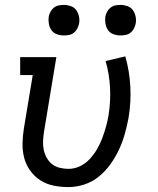

<svg xmlns="http://www.w3.org/2000/svg" viewBox="-20 -752 640 780"><path d="M258 8Q227 8 197.5 2Q168 -4 144 -19.5Q120 -35 103 -58.5Q86 -82 78.5 -110Q71 -138 71.5 -168.5Q72 -199 77 -230L113 -447H62V-520H209L159 -218Q156 -199 155 -180.5Q154 -162 157.5 -144.5Q161 -127 169.5 -111.5Q178 -96 191 -85.5Q204 -75 222 -70.5Q240 -66 258 -66Q282 -66 304.5 -76.5Q327 -87 344.5 -106Q362 -125 374.5 -146.5Q387 -168 395.5 -191Q404 -214 410.5 -237Q417 -260 421 -284Q430 -341 427 -396.5Q424 -452 409 -504L489 -523Q506 -464 509.5 -400.5Q513 -337 502 -272Q496 -240 487 -208Q478 -176 464 -145.5Q450 -115 429.5 -86Q409 -57 382 -35Q355 -13 322.5 -2.5Q290 8 258 8ZM469 -608Q455 -608 441 -613Q427 -618 419 -629.5Q411 -641 408.5 -655.5Q406 -670 408 -685Q410 -695 415.5 -705Q421 -715 429.5 -721.5Q438 -728 448.5 -730Q459 -732 470 -732Q484 -732 498 -727Q512 -722 520 -710.5Q528 -699 531 -684.5Q534 -670 531 -655Q529 -645 523.5 -635Q518 -625 509.5 -618.5Q501 -612 490.5 -610Q480 -608 469 -608ZM239 -608Q225 -608 211 -613Q197 -618 189 -629.5Q181 -641 178.5 -655.5Q176 -670 178 -685Q180 -695 185.5 -705Q191 -715 199.5 -721.5Q208 -728 218.5 -730Q229 -732 240 -732Q254 -732 268 -727Q282 -722 290 -710.5Q298 -699 301 -684.5Q304 -670 301 -655Q299 -645 293.5 -635Q288 -625 279.5 -618.5Q271 -612 260.5 -610Q250 -608 239 -608Z"/></svg>

Font: Iosevka HT Extended
Style: Italic
Weight: 400
Width: 7
Italic angle: -9°
Monospace: yes
Designer: Belleve Invis
Foundry: Belleve Invis
Version: Version 32.3.0; ttfautohint (v1.8.4)